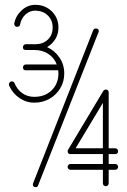

<svg xmlns="http://www.w3.org/2000/svg" viewBox="-20 -771 527 795"><path d="M138 -4Q136 4 128 4Q116 4 116 -8Q116 -10 117 -12L366 -646Q369 -653 377 -653Q389 -653 389 -642Q389 -639 388 -638ZM87 -480Q75 -480 75 -492Q75 -497 78.5 -500.5Q82 -504 87 -504H215Q205 -531 180.5 -547.5Q156 -564 122 -564H87Q75 -564 75 -575Q75 -581 78.5 -584.5Q82 -588 87 -588H122Q124 -588 126 -587L127 -588Q158 -588 178 -607Q198 -626 198 -657V-658Q198 -687 178.5 -706.5Q159 -726 127 -727H126Q103 -727 85.5 -711Q68 -695 63 -669Q61 -660 51 -660Q45 -660 41.5 -664.5Q38 -669 39 -675Q46 -707 70.5 -729Q95 -751 126 -751H127Q154 -751 175.5 -738.5Q197 -726 209.5 -705Q222 -684 222 -658V-657Q222 -630 209 -609Q196 -588 175 -576Q206 -562 226 -533Q246 -504 246 -467V-466Q246 -433 229.5 -405.5Q213 -378 185 -362Q157 -346 123 -346H122Q88 -346 60 -365.5Q32 -385 18 -416Q17 -418 17 -422Q17 -427 20.5 -430.5Q24 -434 29 -434Q37 -434 40 -427Q51 -400 72.5 -385Q94 -370 122 -370H123Q152 -370 174.5 -382.5Q197 -395 209.5 -417Q222 -439 222 -466V-467Q222 -474 221 -480ZM457 -92Q462 -92 465.5 -88.5Q469 -85 469 -80Q469 -75 465.5 -71.5Q462 -68 457 -68H430V-12Q430 -7 426.5 -3.5Q423 0 418 0Q413 0 409.5 -3.5Q406 -7 406 -12V-68H272Q267 -68 263.5 -71.5Q260 -75 260 -80Q260 -85 263.5 -88.5Q267 -92 272 -92H406V-133H272Q270 -133 269 -133Q269 -133 268 -133Q267 -133 266 -134Q260 -137 260 -145Q260 -148 262 -151L408 -395Q412 -400 418 -400Q419 -400 421 -400Q430 -398 430 -388V-157H457Q462 -157 465.5 -153.5Q469 -150 469 -145Q469 -139 465.5 -136Q462 -133 457 -133H430V-92ZM293 -157H406V-345Z"/></svg>

Font: Libertine Sup Light
Style: Regular
Weight: 300
Designer: Bastien Sozeau
Foundry: NBR — Bastien Sozeau
Version: Version 2.003; ttfautohint (v1.8.4.7-5d5b);gftools[0.9.33]